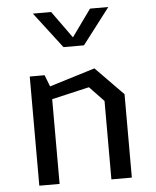

<svg xmlns="http://www.w3.org/2000/svg" viewBox="-56 -853 731 900"><g transform="rotate(-5 310.0 -403.0)"><path d="M431.5 -369 364.2 -439.5 129.3 -385.2V-442.7L397.5 -525.3L527.7 -392.5V0H431.5ZM92.3 -513.7H162.2L187.8 -447.2V0H92.3ZM261.8 -637.2H358.2L487.5 -806.2H401.5L310 -679L218.5 -806.2H132.5Z"/></g></svg>

Font: Monaspace Krypton Var
Style: Regular
Weight: 400
Designer: Riley Cran and the Lettermatic Team
Version: Version 1.101 (Monaspace Krypton Var)